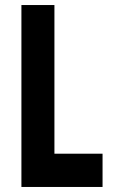

<svg xmlns="http://www.w3.org/2000/svg" viewBox="-20 -742 492 762"><path d="M65 0V-722H196V-132H387V0Z"/></svg>

Font: PostBus
Style: Regular
Weight: 400
Designer: Peter Wiegel
Version: Version 1.001